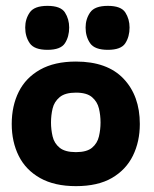

<svg xmlns="http://www.w3.org/2000/svg" viewBox="-20 -625 527 655"><path d="M239 10Q166 10 117 -17.5Q68 -45 44 -93Q20 -141 20 -202Q20 -264 44 -312Q68 -360 117 -387.5Q166 -415 239 -415Q346 -415 401.5 -356.5Q457 -298 457 -202Q457 -142 433.5 -94Q410 -46 362 -18Q314 10 239 10ZM239 -106Q276 -106 294 -121Q312 -136 317.5 -159.5Q323 -183 323 -207Q323 -232 317.5 -255Q312 -278 294 -293.5Q276 -309 239 -309Q202 -309 183.5 -293.5Q165 -278 159.5 -255Q154 -232 154 -207Q154 -183 159.5 -159.5Q165 -136 183.5 -121Q202 -106 239 -106ZM142 -455Q97 -455 81.5 -477.5Q66 -500 66 -531Q66 -560 81.5 -582.5Q97 -605 142 -605Q187 -605 201.5 -582.5Q216 -560 216 -531Q216 -500 201.5 -477.5Q187 -455 142 -455ZM348 -455Q303 -455 287.5 -477.5Q272 -500 272 -531Q272 -560 287.5 -582.5Q303 -605 348 -605Q393 -605 407.5 -582.5Q422 -560 422 -531Q422 -500 407.5 -477.5Q393 -455 348 -455Z"/></svg>

Font: Darker Grotesque Black
Style: Regular
Weight: 900
Designer: Gabriel Lam
Foundry: TypeRant
Version: Version 1.000;gftools[0.9.28]